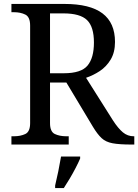

<svg xmlns="http://www.w3.org/2000/svg" viewBox="-20 -734 702 975"><path d="M38 0V-42H51Q84 -42 108.5 -53.5Q133 -65 133 -109V-604Q133 -648 108.5 -660Q84 -672 51 -672H38V-714H307Q437 -714 500.5 -666Q564 -618 564 -521Q564 -468 542 -431.5Q520 -395 486.5 -373Q453 -351 417 -339L554 -122Q580 -82 604 -62Q628 -42 659 -42H662V0H648Q586 0 551.5 -6.5Q517 -13 496 -32.5Q475 -52 452 -90L317 -315H234V-109Q234 -65 258.5 -53.5Q283 -42 316 -42H329V0ZM304 -362Q392 -362 424.5 -401Q457 -440 457 -518Q457 -598 422 -632Q387 -666 302 -666H234V-362ZM260 208Q268 175 276 136Q284 97 290 61H387V71Q378 92 364 119Q350 146 334 173Q318 200 304 221H260Z"/></svg>

Font: Noto Serif Vithkuqi
Style: Regular
Weight: 400
Version: Version 1.005